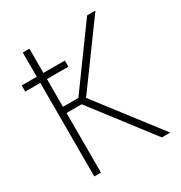

<svg xmlns="http://www.w3.org/2000/svg" viewBox="-167 -832 901 954"><g transform="rotate(-30 283.5 -355.5)"><path d="M137.2 -710.9V0H99.1V-710.9ZM516.1 -710.9 246.6 -341.8H122.1L121.1 -377.4H225.6L468.3 -710.9ZM486.8 0 220.7 -346.2 242.7 -379.4 534.7 0ZM260.3 -571.8V-536.6H12.7V-571.8Z"/></g></svg>

Font: Roboto Condensed ExtraLight
Style: Regular
Weight: 250
Designer: Christian Robertson
Foundry: Google
Version: Version 3.008; 2023